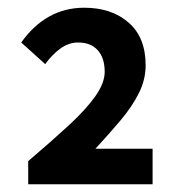

<svg xmlns="http://www.w3.org/2000/svg" viewBox="-20 -908 464 497"><path d="M53 -431V-491Q113 -542 157.5 -583Q202 -624 226.5 -658.5Q251 -693 251 -722Q251 -758 233 -778Q215 -798 182 -798Q158 -798 136.5 -782.5Q115 -767 97 -742L35 -798Q66 -842 107 -865Q148 -888 198 -888Q269 -888 313 -849.5Q357 -811 357 -739Q357 -702 339.5 -667Q322 -632 292.5 -597Q263 -562 227 -523H375V-431Z"/></svg>

Font: Noto Sans TC Thin
Style: Bold
Weight: 700
Version: Version 2.004-H2;hotconv 1.0.118;makeotfexe 2.5.65603